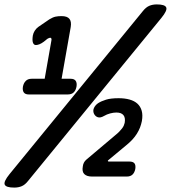

<svg xmlns="http://www.w3.org/2000/svg" viewBox="-103 -800 774 870"><path d="M-38.6 50Q-75.7 50 -81.6 36.5Q-87.5 23.1 -59.8 -11L544.6 -750Q558.4 -767.2 573.4 -773.6Q588.4 -780 607.6 -780Q644 -780 650.1 -766.5Q656.2 -753.1 628.5 -719L24.1 20Q10.6 37.2 -4.4 43.6Q-19.4 50 -38.6 50ZM92.7 -404.7 129.4 -613.6Q131.4 -621.3 129.9 -625.1Q128.4 -629 124.7 -629Q122.7 -629 119.1 -627.8Q115.6 -626.7 111.6 -624L95.6 -611Q84.2 -602.6 75.1 -599.2Q66 -595.9 59.6 -595.9Q50.2 -595.9 46.3 -606.7Q42.4 -617.5 45.8 -639.1Q47.8 -650.1 54.2 -660.4Q60.6 -670.7 70.7 -678.1L121.1 -712.6Q136.6 -722 148.5 -724.5Q160.4 -727 175.9 -727Q201.4 -727 211.5 -714.7Q221.5 -702.5 217.5 -677.7L169.3 -404.7ZM27.5 -372Q11 -372 4.6 -381.5Q-1.8 -390.9 0.9 -407.7Q4.3 -424.2 14.1 -433.7Q23.8 -443.1 40.3 -443.1H216.8Q233.6 -443.1 240 -433.7Q246.4 -424.2 243.7 -407.7Q240.7 -390.9 231.1 -381.5Q221.5 -372 204 -372ZM314 0Q290.4 0 279.1 -11.1Q267.8 -22.2 272.2 -45.8Q273.2 -55.2 277.2 -62.9Q281.2 -70.6 288.2 -76.6L417.3 -185.6Q429.4 -195.3 437.3 -203.4Q445.2 -211.5 450.2 -218.2Q455.3 -224.9 458 -231.3Q460.7 -237.6 462 -243.4Q464 -255.3 462.5 -263.9Q461.1 -272.5 456.3 -278.3Q451.6 -284.1 443.7 -287.1Q435.8 -290.1 424.2 -290.1Q411.4 -290.1 396.2 -286.1Q381 -282.1 368 -274.4Q352.5 -265.3 340.9 -268.6Q329.3 -272 322.9 -284.4Q316.8 -297.9 322.8 -310.8Q328.9 -323.8 341.7 -332.6Q356.3 -341.9 377.6 -348.4Q399 -355 434.6 -355Q462.4 -355 484.2 -348.9Q505.9 -342.9 519.8 -330.2Q533.6 -317.5 539.1 -298.1Q544.6 -278.8 539.9 -251.5Q536.9 -236.5 531.5 -222.3Q526 -208.2 517.4 -194.4Q508.8 -180.6 496.7 -167.4Q484.5 -154.3 468.5 -141.3L387 -73.6Q385 -72.3 385.9 -70.2Q386.7 -68 389.9 -68H483.1Q499.9 -68 506.3 -59.8Q512.7 -51.5 510 -34Q506.6 -17.5 497.2 -8.8Q487.8 0 471.3 0Z"/></svg>

Font: Maple Mono
Style: Italic
Weight: 400
Italic angle: -10°
Monospace: yes
Designer: subframe7536
Version: Version 7.300